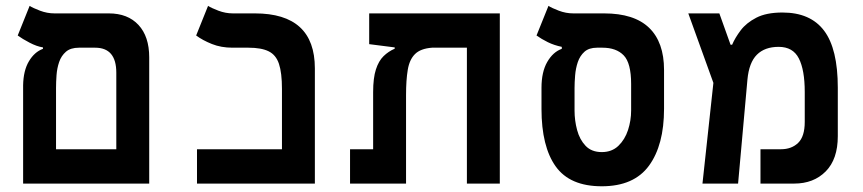

<svg xmlns="http://www.w3.org/2000/svg" viewBox="-20 -632 2970 661"><path d="M59.6 0V-338.4Q60.5 -389.2 79.6 -421.1Q98.6 -453.1 127.9 -463.9V-468.8Q106.4 -472.2 81.8 -485.1Q57.1 -498 41 -509.8L82 -611.8Q93.3 -604.5 117.7 -595.2Q142.1 -585.9 167.5 -585.9H354.5Q419.9 -585.9 456.8 -546.1Q493.7 -506.3 493.7 -434.6V0ZM252 -467.8Q223.1 -467.8 207 -453.9Q190.9 -439.9 183.6 -418.5Q176.3 -397 174.6 -373Q172.9 -349.1 172.9 -329.1V-118.2H380.4V-381.8Q380.4 -467.8 307.6 -467.8Z M658.2 0V-118.2H950.7V-325.7Q950.7 -381.3 940.4 -412.1Q930.2 -442.9 905 -455.3Q879.9 -467.8 835.4 -467.8H780.3Q741.2 -467.8 709.5 -480.5Q677.7 -493.2 655.3 -509.8L696.3 -611.8Q707.5 -604.5 731.9 -595.2Q756.3 -585.9 781.7 -585.9H857.4Q1064 -585.9 1064 -396.5V0Z M1700.7 0H1587.4V-467.8H1467.3Q1427.7 -464.8 1408.7 -445.8Q1389.6 -426.8 1383.8 -391.6Q1377.9 -356.4 1377.9 -305.2V0H1185.1V-118.2H1264.6V-314.5Q1264.6 -363.8 1274.2 -393.1Q1283.7 -422.4 1300.5 -438.7Q1317.4 -455.1 1338.9 -464.4V-468.8L1251 -480V-585.9H1700.7Z M2051.8 9.3Q1941.9 9.3 1893.1 -59.1Q1844.2 -127.4 1844.2 -257.3V-329.6Q1844.2 -384.3 1864 -418.7Q1883.8 -453.1 1914.1 -463.9V-470.7Q1887.7 -476.1 1866 -486.8Q1844.2 -497.6 1827.1 -509.8L1868.2 -611.8Q1879.4 -604.5 1903.8 -595.2Q1928.2 -585.9 1953.6 -585.9H2059.6Q2163.1 -585.9 2214.6 -536.4Q2266.1 -486.8 2266.1 -391.1V-257.3Q2266.1 -132.8 2214.4 -61.8Q2162.6 9.3 2051.8 9.3ZM2051.8 -108.4Q2086.4 -108.4 2108.9 -129.9Q2131.3 -151.4 2142.1 -184.3Q2152.8 -217.3 2152.8 -251.5V-342.8Q2152.8 -415 2127.2 -441.4Q2101.6 -467.8 2054.2 -467.8H2035.6Q2007.8 -467.8 1992.2 -453.9Q1976.6 -439.9 1969.2 -418.2Q1961.9 -396.5 1960 -372.6Q1958 -348.6 1958 -329.1V-251.5Q1958 -217.3 1966.8 -184.3Q1975.6 -151.4 1996.1 -129.9Q2016.6 -108.4 2051.8 -108.4Z M2398.4 0 2436 -346.7 2349.6 -585.9H2456.5L2495.1 -478H2500.5Q2510.7 -502 2530 -527.6Q2549.3 -553.2 2583.7 -571Q2618.2 -588.9 2673.8 -588.9Q2770 -588.9 2817.1 -526.4Q2864.3 -463.9 2864.3 -330.1V-163.1Q2864.3 -84 2822.8 -42Q2781.2 0 2714.4 0H2598.1V-118.2H2668.5Q2705.1 -118.2 2727.8 -140.1Q2750.5 -162.1 2750.5 -212.4V-315.4Q2750.5 -391.1 2730.2 -430.9Q2710 -470.7 2660.6 -470.7Q2612.8 -470.7 2585.7 -443.6Q2558.6 -416.5 2553.2 -357.9L2521 0Z"/></svg>

Font: Cascadia Mono PL SemiBold
Style: Regular
Weight: 600
Monospace: yes
Designer: Aaron Bell
Foundry: Saja Typeworks
Version: Version 2404.023; ttfautohint (v1.8.4)